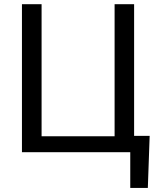

<svg xmlns="http://www.w3.org/2000/svg" viewBox="-20 -731 771 922"><path d="M85.4 -710.9H179.7V-76.7H530.3V-710.9H624V-78.6H698.7L689.9 171.4H605.5V0H85.4Z"/></svg>

Font: Mardoto
Style: Regular
Weight: 400
Designer: Christian Robertson, Vahan Hovhannisyan
Foundry: Google
Version: Version 1.000